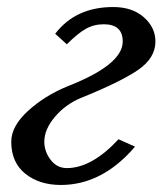

<svg xmlns="http://www.w3.org/2000/svg" viewBox="-20 -514 475 546"><path d="M422 -396Q422 -349 372.5 -315Q323 -281 209 -235Q166 -217 136 -181.5Q106 -146 106 -111Q106 -83 124 -59.5Q142 -36 170 -36Q241 -36 317 -118L364 -97Q271 12 153 12Q92 12 52 -20Q12 -52 12 -111Q12 -155 59.5 -198.5Q107 -242 173 -269Q329 -330 329 -396Q329 -445 275 -445Q247 -445 224 -432Q201 -419 170 -388L137 -418Q195 -494 302 -494Q356 -494 389 -465Q422 -436 422 -396Z"/></svg>

Font: Veleka
Style: Italic
Weight: 400
Italic angle: -12°
Designer: Stefan Peev, Context Ltd, 2016; SIL International, 1997-2014.
Foundry: Stefan Peev, Context Ltd, 2016
Version: Version 1.000